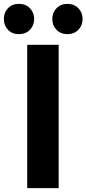

<svg xmlns="http://www.w3.org/2000/svg" viewBox="-52 -975 448 995"><path d="M89 0V-743H252V0ZM46 -798Q11 -798 -10.5 -820.5Q-32 -843 -32 -877Q-32 -910 -10.5 -932.5Q11 -955 46 -955Q81 -955 103 -932.5Q125 -910 125 -877Q125 -843 103 -820.5Q81 -798 46 -798ZM297 -798Q263 -798 241 -820.5Q219 -843 219 -877Q219 -910 241 -932.5Q263 -955 297 -955Q332 -955 354 -932.5Q376 -910 376 -877Q376 -843 354 -820.5Q332 -798 297 -798Z"/></svg>

Font: Noto Sans TC Thin ExtraBold
Style: Regular
Weight: 800
Version: Version 2.004-H2;hotconv 1.0.118;makeotfexe 2.5.65603